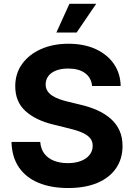

<svg xmlns="http://www.w3.org/2000/svg" viewBox="-20 -964 695 995"><path d="M333 10.4Q244.9 10.4 179.7 -16.6Q114.6 -43.5 78.1 -96.7Q41.7 -149.9 39.6 -228.5H188.5Q191.2 -192.2 209.8 -167.7Q228.4 -143.2 259.7 -130.9Q291 -118.6 331.2 -118.6Q370.4 -118.6 399.4 -129.9Q428.4 -141.2 444.4 -161.5Q460.4 -181.7 460.4 -208.6Q460.4 -233 445.8 -249.5Q431.3 -265.9 403.8 -277.7Q376.3 -289.6 336.5 -298.8L257 -318.4Q165.1 -340.4 112.1 -388.4Q59 -436.4 59 -517.2Q59 -583.2 94.7 -632.7Q130.5 -682.1 192.7 -709.7Q255 -737.3 334.6 -737.3Q415.7 -737.3 476.1 -709.5Q536.5 -681.7 570.4 -632.4Q604.2 -583 605.3 -518.4H457.2Q453.2 -561.2 420.9 -585Q388.7 -608.8 333.4 -608.8Q296.1 -608.8 269.9 -598.3Q243.8 -587.8 230.2 -569.2Q216.6 -550.7 216.6 -527Q216.6 -507.3 225.6 -493.1Q234.7 -478.8 250.5 -468.4Q266.3 -457.9 287.1 -450.4Q307.9 -442.9 331.4 -437.3L396.5 -421.5Q443.8 -410.7 483.7 -392.9Q523.6 -375 553.2 -349.2Q582.7 -323.3 598.9 -288.3Q615 -253.2 615 -207.8Q615 -141.3 581.5 -92.2Q547.9 -43.2 485 -16.4Q422 10.4 333 10.4ZM272.1 -795.3 339.8 -944.3H478.5L377.1 -795.3Z"/></svg>

Font: Inter V
Style: 
Weight: 400
Designer: Rasmus Andersson
Foundry: rsms
Version: Version 4.000;git-a3f224843